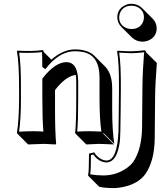

<svg xmlns="http://www.w3.org/2000/svg" viewBox="-20 -698 850 1007"><path d="M568.4 -123.5Q568.4 -12.7 579.6 56.6L522.9 0L521 2.9L577.6 59.6Q576.2 59.6 499.5 56.6Q499.5 56.6 432.6 59.6L376 2.9L374 0Q379.9 -54.2 379.9 -180.2V-269Q379.9 -289.6 377.4 -305.2Q324.2 -298.3 268.6 -225.6V-123.5Q268.6 -11.7 274.4 56.6L271.5 59.6Q270 59.6 209.5 56.6Q209.5 56.6 127.4 59.6L70.8 2.9L68.8 0Q79.6 -70.3 80.1 -180.2V-234.9Q80.1 -367.7 68.8 -429.2L70.8 -432.1Q156.2 -428.2 201.2 -435.1Q205.1 -434.6 207 -433.1Q209 -429.7 210 -424.8L249.5 -385.3Q310.1 -438.5 373 -439Q441.9 -438.5 475.6 -404.8L532.2 -348.1Q568.4 -310.5 568.4 -234.4ZM595.2 -606.9Q595.2 -650.4 634.8 -669.9Q651.4 -678.2 669.9 -678.2Q702.6 -677.2 724.6 -656.2L781.2 -599.6Q801.3 -578.6 801.8 -550.3Q801.8 -506.8 762.2 -487.3Q745.1 -479.5 726.6 -479.5Q693.8 -480.5 671.9 -501.5L615.2 -558.1Q595.7 -579.1 595.2 -606.9ZM604 -234.9Q605 -368.2 594.2 -428.2L597.2 -432.1Q604 -432.1 621.1 -430.7Q651.9 -428.7 668 -429.2Q694.3 -429.2 736.8 -434.1Q741.2 -433.6 743.7 -431.6Q745.6 -428.2 746.1 -423.8L802.7 -367.7Q794.4 -266.1 793.5 -189.5L791.5 27.3Q790 146.5 742.7 214.4Q706.5 265.6 624 283.2Q599.6 288.1 577.6 288.6Q521 288.1 499.5 280.8L442.9 224.1L441.9 221.2Q446.8 202.1 446.8 107.9L474.1 101.1Q480 110.8 488.3 119.6Q513.2 143.6 538.1 144Q595.2 144 601.6 -11.2Q602.5 -30.3 603 -116.2ZM613.8 -234.9 612.8 -115.7Q611.8 14.2 608.4 44.4Q594.2 152.8 538.1 153.8Q498.5 152.8 469.2 112.3L457 115.7Q457 191.9 453.1 216.3Q483.9 221.7 521 222.2Q591.8 222.2 647.5 181.6Q666.5 167.5 677.7 152.3Q683.6 144 688.7 134.8Q693.8 125.5 698.2 115.2Q702.6 105 706.3 94.2Q710 83.5 712.9 71.8Q715.8 60.1 718 48.1Q720.2 36.1 721.7 23.4Q723.1 10.7 724.1 -2.4Q725.1 -15.6 725.1 -29.3L727.1 -246.1Q728 -324.7 735.8 -423.8Q693.8 -418.9 668 -418.9Q658.2 -418.9 605 -421.9Q614.7 -358.4 613.8 -234.9ZM605 -606.9Q605 -568.8 640.1 -552.2Q654.3 -545.9 669.9 -545.9Q711.9 -545.9 729 -580.6Q734.9 -593.3 734.9 -606.9Q734.9 -645 699.7 -661.6Q685.5 -668 669.9 -668Q627.9 -668 610.8 -633.3Q605 -620.1 605 -606.9ZM502 -180.2V-291Q502 -404.8 419.9 -424.3Q398.9 -429.2 373 -429.2Q303.2 -429.2 240.7 -362.3Q231.4 -352.5 224.1 -342.8L217.8 -335.4L201.7 -346.7V-352.1Q201.7 -412.6 200.2 -423.3L199.7 -424.8Q158.2 -418.9 80.6 -421.4Q90.3 -356.9 89.8 -234.9V-180.2Q89.8 -74.2 80.1 -7.3Q124.5 -9.8 152.8 -9.8Q179.7 -9.8 207.5 -7.8Q202.1 -74.2 202.1 -180.2V-285.2L204.1 -288.1Q268.6 -371.1 328.1 -372.1Q383.8 -372.1 389.2 -287.6Q389.6 -278.3 390.1 -269V-180.2Q390.1 -58.1 384.8 -7.8Q416 -9.8 442.9 -9.8Q471.2 -9.8 511.7 -7.8Q502 -74.7 502 -180.2Z"/></svg>

Font: Linux Biolinum Shadow O
Style: Bold
Weight: 700
Designer: Philipp H. Poll
Foundry: Philipp H. Poll
Version: Version 0.9.2